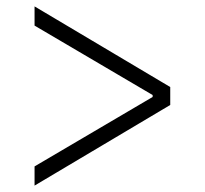

<svg xmlns="http://www.w3.org/2000/svg" viewBox="-20 -588 640 600"><path d="M88 -68 457 -285V-291L88 -508V-568L512 -316V-260L88 -8Z"/></svg>

Font: IBM Plex Thai Light
Style: Regular
Weight: 300
Designer: Mike Abbink, Paul van der Laan, Pieter van Rosmalen, Ben Mitchell, Mark Frömberg
Foundry: Bold Monday
Version: Version 1.0